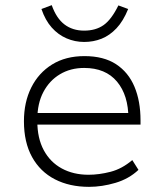

<svg xmlns="http://www.w3.org/2000/svg" viewBox="-20 -718 639 746"><path d="M326 8Q250 8 193 -21.5Q136 -51 104.5 -108Q73 -165 73 -247Q73 -321 101.5 -378Q130 -435 182.5 -467.5Q235 -500 308 -500Q383 -500 431 -468.5Q479 -437 502.5 -381Q526 -325 526 -250V-234H106V-279H503L479 -257Q479 -348 434.5 -401Q390 -454 307 -454Q254 -454 213 -429.5Q172 -405 148.5 -360.5Q125 -316 125 -254V-247Q125 -181 150 -134.5Q175 -88 220 -63.5Q265 -39 324 -39Q365 -39 409.5 -50.5Q454 -62 494 -96L518 -58Q481 -23 428.5 -7.5Q376 8 326 8ZM307 -555Q271 -555 238.5 -569Q206 -583 181 -611Q156 -639 141 -683L181 -698Q199 -647 230.5 -623Q262 -599 307 -599Q352 -599 382.5 -620.5Q413 -642 440 -697L478 -683Q459 -636 432.5 -608Q406 -580 374.5 -567.5Q343 -555 307 -555Z"/></svg>

Font: Nunito Sans 7pt ExtraLight
Style: Regular
Weight: 250
Designer: Vernon Adams
Foundry: Vernon Adams
Version: Version 3.101;gftools[0.9.27]